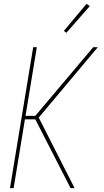

<svg xmlns="http://www.w3.org/2000/svg" viewBox="-20 -981 540 1001"><path d="M348 0 164 -359H110L51 0H32L153 -735H172L113 -377H164L466 -735H490L182 -368L369 0ZM326 -810 313 -820 431 -961 448 -949Z"/></svg>

Font: Iosevka Thin
Style: Italic
Weight: 100
Italic angle: -9°
Monospace: yes
Designer: Belleve Invis
Foundry: Belleve Invis
Version: Version 32.5.0; ttfautohint (v1.8.4)